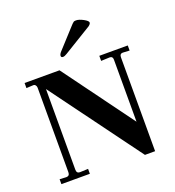

<svg xmlns="http://www.w3.org/2000/svg" viewBox="-148 -942 972 1065"><g transform="rotate(-20 338.5 -410.0)"><path d="M525 6 134 -525V-49Q134 -27 153 -27L202 -29V0H34V-29L73 -27Q93 -27 93 -49V-548Q93 -557 87.5 -563.5Q82 -570 73 -569L34 -567V-597H240L544 -183V-549Q544 -569 527 -569H524L475 -567V-597H643V-567L604 -569H602Q585 -569 585 -548V6ZM284 -660Q273 -660 273 -670Q273 -681 289 -697L384 -801Q399 -818 405 -822Q409 -826 420 -826Q438 -826 463 -812.5Q488 -799 488 -789Q488 -781 475 -771L308 -669Q294 -660 284 -660Z"/></g></svg>

Font: UnnaBold
Style: Bold
Weight: 700
Designer: Jorge de Buen Unna
Foundry: Omnibus-Type
Version: Version 2.008;hotconv 1.0.109;makeotfexe 2.5.65596